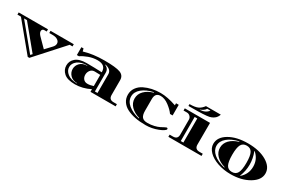

<svg xmlns="http://www.w3.org/2000/svg" viewBox="82 -2002 4808 3257"><g transform="rotate(30 2486.0 -374.0)"><path d="M1049 -558V-515H994L512 19H480L39 -515H-30V-558H544V-515H495Q476 -515 463.5 -503Q451 -491 451 -470Q451 -432 496 -387L652 -229L762 -346Q798 -383 798 -423Q798 -463 760.5 -489Q723 -515 659 -515H594V-558ZM499 -31 529 -63 157 -515H100Z M1228 -579 1242 -527Q1416 -580 1640 -580Q1864 -580 1949.5 -547.5Q2035 -515 2035 -423V-132Q2035 -43 2125 -43H2191V0H1698V-52Q1552 22 1403.5 22Q1255 22 1187 -38.5Q1119 -99 1119 -185.5Q1119 -272 1188 -331Q1257 -390 1399.5 -390Q1542 -390 1698 -383V-386Q1698 -525 1538 -525Q1449 -525 1364 -493.5Q1279 -462 1227 -425H1186V-579ZM1698 -113V-332Q1641 -335 1588.5 -335Q1536 -335 1506 -296.5Q1476 -258 1476 -208.5Q1476 -159 1504.5 -125.5Q1533 -92 1585 -92Q1637 -92 1698 -113ZM1760 -409V-43H1811V-409Q1811 -502 1687 -528L1685 -521Q1760 -491 1760 -409ZM1428 -8V-14Q1341 -14 1291.5 -66Q1242 -118 1242 -186Q1242 -254 1291.5 -304.5Q1341 -355 1429 -355V-361Q1308 -361 1241 -309.5Q1174 -258 1174 -186Q1174 -114 1241.5 -61Q1309 -8 1428 -8Z M3121 -123Q3144 -123 3144 -103Q3144 -87 3109 -64.5Q3074 -42 3025 -23Q2909 22 2790.5 22Q2672 22 2583 4.5Q2494 -13 2423 -48Q2352 -83 2311.5 -142Q2271 -201 2271 -278Q2271 -355 2313.5 -415Q2356 -475 2426 -510Q2567 -579 2742 -579Q2875 -579 3052 -518V-558H3105V-350H3054Q3014 -409 2930.5 -472.5Q2847 -536 2765 -536Q2660 -536 2660 -415V-185Q2660 -100 2691.5 -63Q2723 -26 2794.5 -26Q2866 -26 2927 -41Q2988 -56 3023.5 -74.5Q3059 -93 3087 -108Q3115 -123 3121 -123ZM2636 -525 2634 -534Q2498 -504 2416 -436.5Q2334 -369 2334 -278Q2334 -187 2416 -119.5Q2498 -52 2633 -20L2635 -30Q2529 -61 2465.5 -126Q2402 -191 2402 -278.5Q2402 -366 2465.5 -430Q2529 -494 2636 -525Z M3311 -624H3257V-660Q3366 -660 3420.5 -686Q3475 -712 3516 -770H3807Q3804 -757 3792 -736Q3780 -715 3765 -699Q3750 -683 3722 -666.5Q3694 -650 3659 -642Q3581 -624 3311 -624ZM3455 -667V-663Q3570 -669 3620 -742H3556Q3544 -717 3513.5 -696.5Q3483 -676 3455 -667ZM3807 -43H3873V0H3224V-43H3290Q3380 -43 3380 -132V-426Q3380 -462 3353.5 -488.5Q3327 -515 3290 -515H3224V-558H3718L3717 -132Q3717 -43 3807 -43ZM3493 -43V-515H3442V-43Z M4308 -527 4306 -536Q4166 -504 4086 -436Q4006 -368 4006 -280Q4006 -192 4085.5 -123.5Q4165 -55 4305 -22L4307 -32Q4197 -64 4135.5 -129.5Q4074 -195 4074 -280Q4074 -365 4135.5 -429.5Q4197 -494 4308 -527ZM4453 22Q4314 22 4196.5 -18.5Q4079 -59 4011 -128.5Q3943 -198 3943 -280Q3943 -411 4086.5 -495.5Q4230 -580 4453 -580Q4676 -580 4819 -495.5Q4962 -411 4962 -283Q4962 -155 4813 -66.5Q4664 22 4453 22ZM4608 -520Q4655 -400 4655 -279Q4655 -158 4607 -38L4611 -35Q4724 -131 4724 -279Q4724 -427 4612 -523ZM4560 -81Q4592 -140 4592 -279Q4592 -418 4560 -477Q4528 -536 4453 -536Q4378 -536 4346 -477Q4314 -418 4314 -279Q4314 -140 4346 -81Q4378 -22 4453 -22Q4528 -22 4560 -81Z"/></g></svg>

Font: Diplomata
Style: Regular
Weight: 400
Width: 7
Designer: Eduardo Rodriguez Tunni
Foundry: Eduardo Rodriguez Tunni
Version: Version 1.001